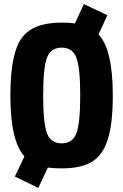

<svg xmlns="http://www.w3.org/2000/svg" viewBox="-20 -814 605 943"><path d="M507 -739 464 -645Q534 -571 534 -345Q534 -205 509 -128Q484 -51 431 -19Q378 13 282 13Q243 13 215 9L168 109L53 53L100 -46Q31 -121 31 -345Q31 -550 86 -626.5Q141 -703 282 -703Q321 -703 348 -699L392 -794ZM211 -159Q230 -110 283 -110Q336 -110 355 -159Q374 -208 374 -345Q374 -482 355 -531Q336 -580 283 -580Q230 -580 211 -531Q192 -482 192 -345Q192 -208 211 -159Z"/></svg>

Font: exo2condensed_b
Style: Bold
Weight: 700
Width: 3
Designer: Natanael Gama
Version: Version 1.001;PS 001.001;hotconv 1.0.70;makeotf.lib2.5.58329